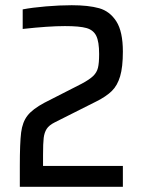

<svg xmlns="http://www.w3.org/2000/svg" viewBox="-20 -716 545 736"><path d="M150 -322 293 -395Q323 -411 337 -424.5Q351 -438 355.5 -456Q360 -474 360 -509Q360 -556 349 -578.5Q338 -601 311.5 -608.5Q285 -616 229 -616Q166 -616 67 -605V-680Q103 -687 156 -691.5Q209 -696 255 -696Q319 -696 360 -684.5Q401 -673 426 -634Q451 -595 451 -518Q451 -459 440.5 -423.5Q430 -388 408.5 -367Q387 -346 349 -327L190 -247Q168 -236 159 -222Q150 -208 147.5 -187.5Q145 -167 145 -122V-80H451V0H56V-80Q56 -168 61 -208Q66 -248 85.5 -273Q105 -298 150 -322Z"/></svg>

Font: Saira Semi Condensed
Style: Regular
Weight: 400
Width: 4
Designer: Hector Gatti with collaboration of the Omnibus-Type team
Foundry: Omnibus-Type
Version: Version 1.001; ttfautohint (v1.8)